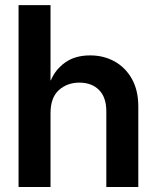

<svg xmlns="http://www.w3.org/2000/svg" viewBox="-20 -748 627 768"><path d="M182.1 -294.9V0H54.2V-727.5H182.1V-426.8H183.6Q201.2 -469.7 240.7 -498Q280.3 -526.4 340.8 -526.4Q395 -526.4 438.5 -502.2Q481.9 -478 507.6 -432.4Q533.2 -386.7 533.2 -322.3V0H405.3V-302.7Q405.3 -358.9 376 -388.2Q346.7 -417.5 297.4 -417.5Q249 -417.5 215.6 -387.7Q182.1 -357.9 182.1 -294.9Z"/></svg>

Font: Inter Display Semi Bold
Style: Regular
Weight: 600
Designer: Rasmus Andersson
Foundry: rsms
Version: Version 4.000;git-37864ae